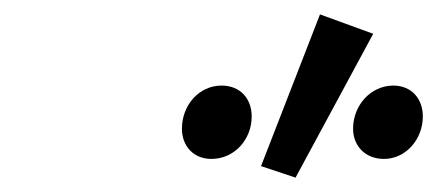

<svg xmlns="http://www.w3.org/2000/svg" viewBox="-20 -809 608 267"><path d="M274 -588C306 -588 330 -615 330 -647C330 -672 314 -690 288 -690C257 -690 233 -663 233 -630C233 -606 249 -588 274 -588ZM514 -588C544 -588 568 -615 568 -647C568 -672 552 -690 527 -690C496 -690 471 -663 471 -630C471 -606 488 -588 514 -588ZM391 -562 499 -762 425 -789 343 -578Z"/></svg>

Font: Source Sans Pro Semibold
Style: Italic
Weight: 600
Italic angle: -11°
Designer: Paul D. Hunt
Foundry: Adobe Systems Incorporated
Version: Version 3.006;hotconv 1.0.111;makeotfexe 2.5.65597